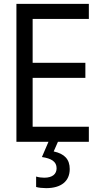

<svg xmlns="http://www.w3.org/2000/svg" viewBox="-20 -734 540 994"><path d="M65 0H231L197 79C245 86 273 102 273 137C273 166 253 186 209 186C195 186 180 184 167 180V234C180 238 201 240 219 240C297 240 341 204 341 141C341 91 314 62 258 50L280 0H440V-78H149V-331H422V-409H149V-636H440V-714H65Z"/></svg>

Font: Noto Sans Mono ExtraCondensed
Style: Regular
Weight: 400
Width: 2
Designer: Monotype Design Team
Foundry: Monotype Imaging Inc.
Version: Version 2.014